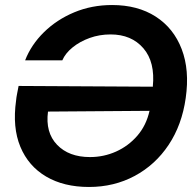

<svg xmlns="http://www.w3.org/2000/svg" viewBox="-20 -732 776 764"><path d="M334 12Q234 12 163.5 -29.5Q93 -71 61 -148Q29 -225 44 -332Q45 -344 48 -359Q51 -374 54 -390L588 -387Q598 -485 550.5 -540Q503 -595 420 -595Q376 -595 337 -581Q298 -567 269 -543.5Q240 -520 228 -492H80Q104 -554 155 -604Q206 -654 275.5 -683Q345 -712 426 -712Q528 -712 599.5 -666Q671 -620 703 -536.5Q735 -453 719 -342Q704 -235 651 -155.5Q598 -76 516 -32Q434 12 334 12ZM171 -288Q160 -205 207 -156Q254 -107 338 -107Q393 -107 442 -129Q491 -151 526.5 -192Q562 -233 575 -291Z"/></svg>

Font: Host Grotesk
Style: Bold Italic
Weight: 700
Italic angle: -8°
Designer: Doğukan Karapınar
Foundry: Element Type
Version: Version 1.003; ttfautohint (v1.8.4.7-5d5b)